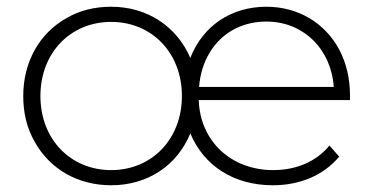

<svg xmlns="http://www.w3.org/2000/svg" viewBox="-20 -546 1109 570"><path d="M49 -261C49 -210 60 -165 83 -125C128 -44 211 4 310 4C419 4 506 -55 545 -150C585 -54 674 4 790 4C870 4 940 -25 987 -81L958 -114C919 -66 859 -41 791 -41C667 -41 574 -126 570 -249H1019V-263C1019 -314 1008 -359 987 -399C944 -479 864 -526 771 -526C666 -526 582 -469 545 -374C505 -467 418 -526 310 -526C261 -526 216 -515 177 -492C97 -447 49 -362 49 -261ZM100 -261C100 -390 190 -481 310 -481C430 -481 520 -390 520 -261C520 -132 430 -41 310 -41C190 -41 100 -132 100 -261ZM602 -389C637 -448 698 -482 771 -482C881 -482 963 -400 971 -288H571C574 -325 584 -359 602 -389Z"/></svg>

Font: Montserrat Light
Style: Regular
Weight: 300
Designer: Julieta Ulanovsky
Foundry: Julieta Ulanovsky
Version: Version 7.200